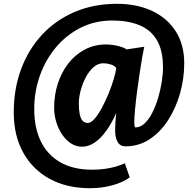

<svg xmlns="http://www.w3.org/2000/svg" viewBox="-20 -774 1023 1009"><path d="M453 215Q331.5 215 241.4 166Q151.3 117 101.8 27.6Q52.3 -61.8 52.3 -183Q52.3 -307.9 91.6 -412.5Q130.9 -517.1 202.9 -593.6Q274.9 -670 374.3 -712Q473.7 -754 594 -754Q699.2 -754 779.1 -716.7Q858.9 -679.4 903.5 -609.5Q948.2 -539.6 948.2 -441.4Q948.2 -361.5 926.3 -283.9Q904.3 -206.4 863.9 -143.2Q823.4 -80 766.5 -42.5Q709.7 -5 639.4 -5Q611 -5 598 -28.3Q585 -51.6 585 -88.3Q585 -104.4 586.6 -131.7Q588.2 -159 591 -181Q567.5 -127 538.7 -87Q510 -47 477.7 -25Q445.5 -3 411 -3Q379.6 -3 353 -20.4Q326.3 -37.8 306.4 -67.2Q286.4 -96.7 275.5 -133.3Q264.5 -169.9 264.5 -208.5Q264.5 -274 283.6 -333.8Q302.7 -393.6 338.7 -440.1Q374.7 -486.6 425.3 -513.5Q476 -540.4 539 -540.4Q555.5 -540.4 576 -537.2Q596.5 -534.1 615.2 -528.3Q634 -522.6 646 -514.4L738.1 -528.4Q734.7 -514.6 728.3 -478.3Q721.9 -441.9 714.6 -393.8Q707.2 -345.6 700.6 -295.2Q694 -244.7 689.9 -201.3Q685.7 -157.8 685.7 -132Q685.7 -119 687.3 -111.6Q688.8 -104.3 691.3 -104.3Q717.4 -104.3 739.8 -125.4Q762.3 -146.4 780.2 -181.3Q798 -216.2 810.6 -258Q823.1 -299.9 829.8 -342.1Q836.5 -384.2 836.5 -419.8Q836.5 -510.4 803.7 -564.4Q770.9 -618.5 711.1 -642.3Q651.2 -666.2 570.5 -666.2Q479 -666.2 403.7 -628.2Q328.4 -590.2 273.7 -524.9Q219 -459.5 189.5 -376.1Q159.9 -292.7 159.9 -201.4Q159.9 -100.3 195.7 -28.8Q231.5 42.6 299.3 80.2Q367 117.8 463.2 117.8Q500.6 117.8 532.4 113.3Q564.2 108.7 590.3 101Q616.4 93.3 636 84.1L661.7 158Q627.2 184 571.5 199.5Q515.8 215 453 215ZM441.7 -127.9Q458 -127.9 477.1 -149.9Q496.3 -171.9 515.1 -206.7Q533.8 -241.5 550.1 -281Q566.3 -320.5 577.2 -356.8Q588.1 -393 590.9 -416.7Q581 -429.5 561.5 -435.5Q542 -441.5 522.9 -441.5Q494.2 -441.5 470.6 -420.2Q447 -398.9 429.9 -366Q412.8 -333 403.5 -297Q394.2 -261 394.2 -231.6Q394.2 -198 398.7 -174.9Q403.3 -151.8 413.8 -139.8Q424.3 -127.9 441.7 -127.9Z"/></svg>

Font: Merriweather Sans Variable Regular
Style: Italic
Weight: 300
Italic angle: -8°
Designer: Eben Sorkin
Foundry: Eben Sorkin
Version: Version 2.001